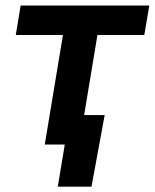

<svg xmlns="http://www.w3.org/2000/svg" viewBox="-20 -536 574 712"><path d="M146 0 213.4 -406.2H38.6L56.6 -515.6H533.7L515.1 -406.2H341.3L273.9 0ZM194.3 156.2 220.2 0H179.7L197.8 -109.4H368.2L319.3 156.2Z"/></svg>

Font: Inter Display Semi Bold
Style: Italic
Weight: 600
Italic angle: -9.39999°
Designer: Rasmus Andersson
Foundry: rsms
Version: Version 4.000;git-4fc901f